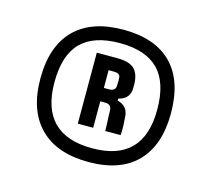

<svg xmlns="http://www.w3.org/2000/svg" viewBox="-67 -963 612 554"><g transform="rotate(15 238.5 -686.5)"><path d="M239 -489Q144 -489 93.5 -540Q43 -591 43 -686Q43 -783 93.5 -833.5Q144 -884 239 -884Q334 -884 383.5 -833.5Q433 -783 433 -686Q433 -591 383.5 -540Q334 -489 239 -489ZM239 -530Q392 -530 392 -686Q392 -767 354 -805.5Q316 -844 239 -844Q161 -844 123 -805.5Q85 -767 85 -686Q85 -530 239 -530ZM181 -588V-800H242Q276 -800 291.5 -787Q307 -774 309 -744Q309 -740 309 -729Q309 -696 275 -688V-682Q307 -674 308 -641Q309 -630 309.5 -617Q310 -604 309 -588H263Q263 -602 262 -618Q261 -634 261 -647Q261 -667 242 -667H227V-588ZM227 -707H243Q262 -707 262 -724Q263 -735 262 -747Q262 -760 242 -760H227Z"/></g></svg>

Font: Big Shoulders Text ExtraBold
Style: Regular
Weight: 800
Designer: Patric King
Foundry: XO Type Co
Version: Version 1.000; ttfautohint (v1.8.2)